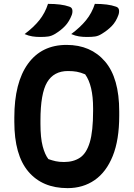

<svg xmlns="http://www.w3.org/2000/svg" viewBox="-20 -952 690 992"><path d="M228 -932Q298 -932 337 -918Q351 -914 353.5 -902Q356 -890 351 -875Q338 -841 316.5 -818Q295 -795 263 -776Q246 -766 229.5 -763.5Q213 -761 188 -761Q166 -761 147 -764Q128 -767 107 -776Q154 -811 183.5 -848Q213 -885 228 -932ZM470 -932Q539 -932 578 -918Q592 -914 594.5 -902Q597 -890 592 -875Q580 -841 558 -818Q536 -795 504 -776Q488 -766 471.5 -763.5Q455 -761 429 -761Q407 -761 388 -764Q369 -767 348 -776Q395 -811 425 -848Q455 -885 470 -932ZM324 -720Q449 -720 522.5 -634.5Q596 -549 596 -376V-354Q596 -229 562.5 -146Q529 -63 469 -21.5Q409 20 329 20Q199 20 126.5 -65.5Q54 -151 54 -323V-345Q54 -525 124.5 -622.5Q195 -720 324 -720ZM189 -313Q189 -240 200.5 -196.5Q212 -153 230 -130Q250 -123 268 -119Q286 -115 311 -115Q360 -115 393.5 -137.5Q427 -160 444 -217Q461 -274 461 -379V-393Q461 -511 420 -568Q396 -578 376.5 -581.5Q357 -585 331 -585Q258 -585 223.5 -527Q189 -469 189 -329Z"/></svg>

Font: Recursive Sn Csl St
Style: Bold
Weight: 700
Version: Version 1.079;hotconv 1.0.112;makeotfexe 2.5.65598; ttfautoh